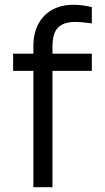

<svg xmlns="http://www.w3.org/2000/svg" viewBox="-20 -785 440 805"><path d="M365 -755V-687Q321 -693 294 -693Q247 -693 223.5 -669.5Q200 -646 200 -590V0H120V-593Q120 -644 140 -683Q160 -722 198 -743.5Q236 -765 289 -765Q325 -765 365 -755ZM35 -560H365V-488H35Z"/></svg>

Font: TASA Explorer VF
Style: Regular
Weight: 400
Designer: Weizhong Zhang
Foundry: Local Remote
Version: Version 1.000;Glyphs 3.2 (3192)